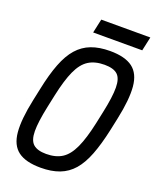

<svg xmlns="http://www.w3.org/2000/svg" viewBox="-177 -1078 962 1191"><g transform="rotate(20 304.0 -482.0)"><path d="M240 14Q141 14 90.5 -24Q40 -62 32.5 -145Q25 -228 54 -364L71 -444Q92 -546 119.5 -617Q147 -688 185 -731Q223 -774 275.5 -794Q328 -814 399 -814Q498 -814 548.5 -776Q599 -738 606.5 -655Q614 -572 585 -436L568 -356Q546 -254 518.5 -183Q491 -112 453.5 -69Q416 -26 363.5 -6Q311 14 240 14ZM243 -78Q306 -78 347.5 -104.5Q389 -131 418 -194Q447 -257 470 -364L487 -444Q510 -552 509.5 -612.5Q509 -673 482 -697.5Q455 -722 396 -722Q333 -722 291 -695.5Q249 -669 220.5 -606.5Q192 -544 169 -436L152 -356Q129 -248 129.5 -187.5Q130 -127 157.5 -102.5Q185 -78 243 -78ZM260 -886 280 -978H604L584 -886Z"/></g></svg>

Font: Victor Mono Thin
Style: Italic
Weight: 100
Italic angle: -12°
Monospace: yes
Designer: Rune Bjørnerås
Version: Version 1.561;gftools[0.9.30]